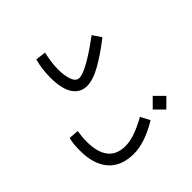

<svg xmlns="http://www.w3.org/2000/svg" viewBox="-114 -839 1401 1401"><g transform="rotate(45 586.0 -138.5)"><path d="M255.9 2Q211.9 2 170.2 -3.2Q128.4 -8.3 89.4 -20L99.6 -100.1Q141.6 -90.3 178.2 -85.2Q214.8 -80.1 254.9 -80.1Q317.9 -80.1 362.8 -96.4Q407.7 -112.8 407.7 -146.5Q407.7 -182.6 365.5 -257.3Q323.2 -332 249.5 -430.2L316.4 -475.1Q393.6 -376.5 441.4 -292Q489.3 -207.5 489.3 -144Q489.3 -75.7 430.9 -36.9Q372.6 2 255.9 2Z M785.6 226.1Q748.5 226.1 721.2 223.4Q693.8 220.7 667 213.4L672.9 136.2Q700.2 140.1 721.9 142.6Q743.7 145 774.4 145Q883.8 145 940.4 100.8Q997.1 56.6 997.1 -33.2Q997.1 -78.1 978.5 -132.6Q960 -187 920.9 -257.8L992.7 -295.9Q1080.6 -150.9 1080.6 -36.6Q1080.6 91.3 1004.4 158.7Q928.2 226.1 785.6 226.1ZM948.7 -361.8 878.4 -432.1 948.7 -502.9 1019 -432.1Z"/></g></svg>

Font: Cascadia Mono SemiLight
Style: Regular
Weight: 350
Monospace: yes
Designer: Aaron Bell
Foundry: Saja Typeworks
Version: Version 2404.023; ttfautohint (v1.8.4)